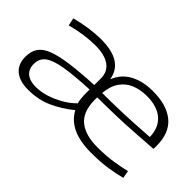

<svg xmlns="http://www.w3.org/2000/svg" viewBox="-65 -875 1217 1217"><g transform="rotate(45 543.5 -267.0)"><path d="M211 10Q135 10 93 -25Q51 -60 51 -126Q51 -175 73 -207.5Q95 -240 145.5 -259.5Q196 -279 280 -290.5Q364 -302 487 -308V-368Q487 -427 443 -459Q399 -491 311 -491Q268 -491 214.5 -483.5Q161 -476 105 -461L94 -513Q213 -544 314 -544Q414 -544 468 -508.5Q522 -473 532 -406H533Q561 -476 625 -510Q689 -544 777 -544Q903 -544 971 -487Q1039 -430 1039 -315Q1039 -306 1039 -299Q1039 -292 1038 -287Q991 -284 867 -275.5Q743 -267 556 -266Q555 -258 555 -252.5Q555 -247 555 -240Q557 -136 614.5 -89.5Q672 -43 779 -43Q857 -43 917.5 -52.5Q978 -62 1024 -73L1033 -22Q983 -9 922.5 0.5Q862 10 774 10Q578 10 515 -110H514Q446 -55 373.5 -22.5Q301 10 211 10ZM558 -308Q665 -308 749.5 -311.5Q834 -315 890.5 -319Q947 -323 969 -324Q967 -407 915.5 -451Q864 -495 773 -495Q716 -495 669.5 -476.5Q623 -458 593.5 -416.5Q564 -375 558 -308ZM232 -37Q278 -37 325.5 -52Q373 -67 417 -92.5Q461 -118 495 -152Q486 -184 486 -239Q486 -249 486 -255Q486 -261 486 -267Q353 -261 272.5 -247.5Q192 -234 156.5 -207Q121 -180 121 -132Q121 -85 150.5 -61Q180 -37 232 -37Z"/></g></svg>

Font: Georama Extended Light
Style: Regular
Weight: 300
Width: 7
Designer: Jean-Baptiste Levee
Foundry: Production Type
Version: Version 1.000